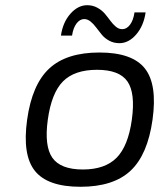

<svg xmlns="http://www.w3.org/2000/svg" viewBox="-20 -713 625 743"><path d="M364.7 -509.8Q491.7 -509.8 540.5 -448.2Q589.4 -386.7 570.3 -250Q551.3 -113.8 484.9 -52Q418.5 9.8 291.5 9.8Q164.1 9.8 115 -51.8Q65.9 -113.3 85 -250Q104 -386.2 170.7 -448Q237.3 -509.8 364.7 -509.8ZM165 -250Q150.9 -147.9 182.6 -102.5Q214.4 -57.1 300.8 -57.1Q386.2 -57.1 431.2 -102.5Q476.1 -147.9 490.2 -250Q504.4 -353 473.1 -397.9Q441.9 -442.9 355.5 -442.9Q268.1 -442.9 223.6 -397.9Q179.2 -353 165 -250ZM215.8 -575.2Q223.1 -626.5 252.4 -659.7Q281.7 -692.9 317.4 -692.9Q338.9 -692.9 356.4 -683.3Q374 -673.8 385.5 -660.2Q397 -646.5 407 -632.8Q417 -619.1 428.5 -609.6Q439.9 -600.1 453.1 -600.1Q470.2 -600.1 483.2 -617.4Q496.1 -634.8 500.5 -665H543.5Q536.1 -613.3 507.1 -579.6Q478 -545.9 441.9 -545.9Q420.4 -545.9 402.8 -555.4Q385.3 -564.9 373.8 -578.9Q362.3 -592.8 352.3 -606.4Q342.3 -620.1 330.6 -629.6Q318.8 -639.2 305.7 -639.2Q289.1 -639.2 276.1 -622.1Q263.2 -605 258.8 -575.2Z"/></svg>

Font: Fivo Sans
Style: Italic
Weight: 400
Designer: Alexander Slobzheninov
Foundry: Alexander Slobzheninov
Version: 1.0